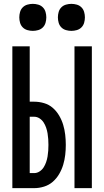

<svg xmlns="http://www.w3.org/2000/svg" viewBox="-20 -975 540 995"><path d="M366 0V-735H456V0ZM44 0V-735H134V-448H157Q183 -448 208.5 -440.5Q234 -433 253.5 -416Q273 -399 286.5 -376Q300 -353 307.5 -328Q315 -303 318 -276.5Q321 -250 321 -224Q321 -198 318 -172Q315 -146 307.5 -121Q300 -96 286.5 -73Q273 -50 253.5 -33Q234 -16 208.5 -8Q183 0 157 0ZM157 -78Q172 -78 185 -86.5Q198 -95 206 -107.5Q214 -120 219 -134.5Q224 -149 226.5 -164Q229 -179 230 -194Q231 -209 231 -224Q231 -239 230 -254Q229 -269 226.5 -284Q224 -299 219 -313.5Q214 -328 206 -340.5Q198 -353 185 -361.5Q172 -370 157 -370H134V-78ZM350 -815Q336 -815 322 -819Q308 -823 298 -833Q288 -843 284 -857Q280 -871 280 -885Q280 -899 284 -913Q288 -927 298 -937Q308 -947 322 -951Q336 -955 350 -955Q364 -955 378 -951Q392 -947 402 -937Q412 -927 416 -913Q420 -899 420 -885Q420 -871 416 -857Q412 -843 402 -833Q392 -823 378 -819Q364 -815 350 -815ZM150 -815Q136 -815 122 -819Q108 -823 98 -833Q88 -843 84 -857Q80 -871 80 -885Q80 -899 84 -913Q88 -927 98 -937Q108 -947 122 -951Q136 -955 150 -955Q164 -955 178 -951Q192 -947 202 -937Q212 -927 216 -913Q220 -899 220 -885Q220 -871 216 -857Q212 -843 202 -833Q192 -823 178 -819Q164 -815 150 -815Z"/></svg>

Font: Iosevka Term Curly Semibold
Style: Regular
Weight: 600
Designer: Belleve Invis
Foundry: Belleve Invis
Version: Version 32.3.0